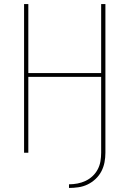

<svg xmlns="http://www.w3.org/2000/svg" viewBox="-20 -755 640 949"><path d="M321 174V156Q342 156 363 152Q384 148 403 139Q422 130 437.5 115.5Q453 101 463 82Q473 63 476.5 42Q480 21 480 0V-375H120V0H99V-735H120V-394H480V-735H501V0Q501 24 496.5 47.5Q492 71 481 92Q470 113 452.5 129.5Q435 146 413.5 156.5Q392 167 368 170.5Q344 174 321 174Z"/></svg>

Font: Iosevka Curly Thin Extended
Style: Regular
Weight: 100
Width: 7
Monospace: yes
Designer: Belleve Invis
Foundry: Belleve Invis
Version: Version 11.1.0; ttfautohint (v1.8.3)